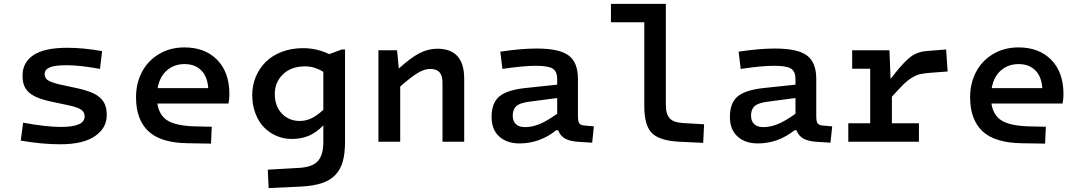

<svg xmlns="http://www.w3.org/2000/svg" viewBox="-20 -730 5564 989"><path d="M529.8 -136.2Q529.8 -70.3 469 -28.6Q408.2 13.2 291 13.2Q194.3 13.2 86.9 -5.9L99.1 -98.1Q216.8 -76.2 293.9 -76.2Q416 -76.2 416 -129.9Q416 -150.9 400.4 -163.3Q384.8 -175.8 340.8 -186L246.1 -206.1Q199.7 -215.8 169.9 -228.8Q140.1 -241.7 124 -259Q107.9 -276.4 102.1 -295.4Q96.2 -314.5 96.2 -341.8Q96.2 -408.2 152.3 -446Q208.5 -483.9 327.1 -483.9Q408.7 -483.9 505.9 -466.8L495.1 -375Q393.1 -394 324.2 -394Q260.7 -394 235.4 -382.6Q210 -371.1 210 -349.1Q210 -329.1 224.6 -318.1Q239.3 -307.1 283.2 -295.9L376 -275.9Q422.9 -265.6 453.4 -252.7Q483.9 -239.7 500.5 -221.9Q517.1 -204.1 523.4 -184.3Q529.8 -164.6 529.8 -136.2Z M982.9 -79.1 1070.8 -77.1 1066.9 9.8 946.8 7.8Q808.1 5.9 744.4 -54Q680.7 -113.8 680.7 -229Q680.7 -301.3 711.4 -359.6Q742.2 -418 799.6 -451.9Q856.9 -485.8 929.7 -485.8Q1036.1 -485.8 1098.9 -421.6Q1161.6 -357.4 1161.6 -245.1Q1161.6 -217.3 1156.7 -196.8H790.5Q799.8 -135.7 843.5 -108.9Q887.2 -82 982.9 -79.1ZM930.7 -399.9Q877 -399.9 839.6 -367.4Q802.2 -335 792 -275.9H1052.7Q1048.3 -336.9 1015.9 -368.4Q983.4 -399.9 930.7 -399.9Z M1279.3 -240.2Q1279.3 -290.5 1297.6 -334.5Q1315.9 -378.4 1348.9 -411.1Q1381.8 -443.8 1431.4 -462.9Q1481 -481.9 1540.5 -481.9Q1612.8 -481.9 1675.8 -451.2L1740.7 -475.1H1757.3V-1Q1757.3 58.6 1746.3 99.6Q1735.4 140.6 1709 169.4Q1682.6 198.2 1639.4 212.9Q1596.2 227.5 1531.7 231L1363.8 238.8L1359.4 144L1519.5 134.8Q1588.4 131.3 1616.9 100.1Q1645.5 68.8 1645.5 2V-84Q1608.4 -46.4 1569.8 -30.3Q1531.2 -14.2 1482.4 -14.2Q1441.4 -14.2 1404.8 -29.8Q1368.2 -45.4 1340.1 -74Q1312 -102.5 1295.7 -145.8Q1279.3 -189 1279.3 -240.2ZM1395.5 -247.1Q1395.5 -182.6 1432.1 -144.8Q1468.8 -106.9 1524.4 -106.9Q1554.2 -106.9 1582.3 -119.6Q1610.4 -132.3 1645.5 -164.1V-359.9Q1599.6 -388.2 1552.7 -388.2Q1479 -388.2 1437.3 -346.9Q1395.5 -305.7 1395.5 -247.1Z M2025.4 -471.2 2034.2 -377Q2096.2 -433.1 2140.9 -456.1Q2185.5 -479 2232.4 -479Q2371.1 -479 2371.1 -325.2V0H2259.3V-305.2Q2259.3 -340.8 2243.9 -357.9Q2228.5 -375 2195.3 -375Q2167 -375 2132.3 -354.5Q2097.7 -334 2041.5 -284.2V0H1929.2V-471.2Z M2957 -130.9Q2957 -103.5 2964.4 -94Q2971.7 -84.5 2994.1 -83L3039.1 -79.1L3030.3 4.9L2967.3 1Q2918.5 -1 2892.1 -15.4Q2865.7 -29.8 2855 -59.1H2845.2Q2759.8 8.8 2656.2 8.8Q2590.8 8.8 2551.5 -26.9Q2512.2 -62.5 2512.2 -127.9Q2512.2 -196.8 2549.1 -230.7Q2585.9 -264.6 2680.2 -275.9L2850.1 -293.9V-323.2Q2850.1 -361.3 2827.6 -376.2Q2805.2 -391.1 2739.3 -391.1Q2675.8 -391.1 2567.9 -375L2557.1 -463.9Q2664.1 -480 2744.1 -480Q2862.3 -480 2909.7 -443.8Q2957 -407.7 2957 -324.2ZM2685.1 -75.2Q2719.7 -75.2 2757.8 -90.3Q2795.9 -105.5 2850.1 -144V-225.1L2706.1 -206.1Q2656.7 -199.7 2638.9 -182.9Q2621.1 -166 2621.1 -134.8Q2621.1 -106.4 2637.2 -90.8Q2653.3 -75.2 2685.1 -75.2Z M3298.8 -182.1V-615.2H3127V-710H3409.7V-191.9Q3409.7 -141.6 3429.7 -120.4Q3449.7 -99.1 3498 -96.2L3606.9 -89.8L3602.1 5.9L3478 0Q3377 -5.4 3337.9 -44.7Q3298.8 -84 3298.8 -182.1Z M4184.6 -130.9Q4184.6 -103.5 4191.9 -94Q4199.2 -84.5 4221.7 -83L4266.6 -79.1L4257.8 4.9L4194.8 1Q4146 -1 4119.6 -15.4Q4093.3 -29.8 4082.5 -59.1H4072.8Q3987.3 8.8 3883.8 8.8Q3818.4 8.8 3779.1 -26.9Q3739.7 -62.5 3739.7 -127.9Q3739.7 -196.8 3776.6 -230.7Q3813.5 -264.6 3907.7 -275.9L4077.6 -293.9V-323.2Q4077.6 -361.3 4055.2 -376.2Q4032.7 -391.1 3966.8 -391.1Q3903.3 -391.1 3795.4 -375L3784.7 -463.9Q3891.6 -480 3971.7 -480Q4089.8 -480 4137.2 -443.8Q4184.6 -407.7 4184.6 -324.2ZM3912.6 -75.2Q3947.3 -75.2 3985.4 -90.3Q4023.4 -105.5 4077.6 -144V-225.1L3933.6 -206.1Q3884.3 -199.7 3866.5 -182.9Q3848.6 -166 3848.6 -134.8Q3848.6 -106.4 3864.7 -90.8Q3880.9 -75.2 3912.6 -75.2Z M4349.6 -95.2H4462.4V-376H4369.6V-471.2H4561.5L4567.4 -323.2Q4595.7 -360.8 4618.2 -386.2Q4640.6 -411.6 4658.2 -427.2Q4675.8 -442.9 4693.6 -451.4Q4711.4 -460 4725.6 -463.1Q4739.7 -466.3 4760.3 -467.8L4853.5 -475.1L4861.3 -361.8L4771.5 -355Q4737.8 -352.1 4719.7 -348.1Q4701.7 -344.2 4678.7 -330.6Q4655.8 -316.9 4634.5 -295.9Q4613.3 -274.9 4574.2 -231.9V-95.2H4713.4V0H4349.6Z M5279.3 -79.1 5367.2 -77.1 5363.3 9.8 5243.2 7.8Q5104.5 5.9 5040.8 -54Q4977.1 -113.8 4977.1 -229Q4977.1 -301.3 5007.8 -359.6Q5038.6 -418 5095.9 -451.9Q5153.3 -485.8 5226.1 -485.8Q5332.5 -485.8 5395.3 -421.6Q5458 -357.4 5458 -245.1Q5458 -217.3 5453.1 -196.8H5086.9Q5096.2 -135.7 5139.9 -108.9Q5183.6 -82 5279.3 -79.1ZM5227.1 -399.9Q5173.3 -399.9 5136 -367.4Q5098.6 -335 5088.4 -275.9H5349.1Q5344.7 -336.9 5312.3 -368.4Q5279.8 -399.9 5227.1 -399.9Z"/></svg>

Font: IntelOne Mono Medium
Style: Regular
Weight: 500
Designer: Fred Shallcrass
Foundry: Frere-Jones Type LLC
Version: Version 1.200;hotconv 1.1.0;makeotfexe 2.6.0;FJTRelease1.2